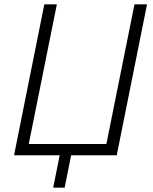

<svg xmlns="http://www.w3.org/2000/svg" viewBox="-20 -718 709 888"><path d="M226 150 256 0H45L185 -698H243L113 -52H472L602 -698H660L520 0H309L279 150Z"/></svg>

Font: IBM Plex Sans Light
Style: Italic
Weight: 300
Italic angle: -11.31°
Designer: Mike Abbink, Paul van der Laan, Pieter van Rosmalen
Foundry: Bold Monday
Version: Version 3.0